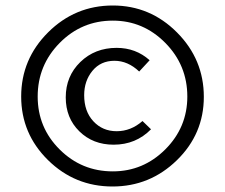

<svg xmlns="http://www.w3.org/2000/svg" viewBox="-20 -584 818 698"><path d="M389 94Q252 94 154.5 -2Q57 -98 57 -233Q57 -369 155 -466.5Q253 -564 390 -564Q526 -564 623.5 -466Q721 -368 721 -232Q721 -97 623 -1.5Q525 94 389 94ZM390 39Q501 39 581 -41Q661 -121 661 -233Q661 -347 581 -428Q501 -509 390 -509Q277 -509 197 -428Q117 -347 117 -233Q117 -120 197 -40.5Q277 39 390 39ZM393 -58Q318 -58 268.5 -106.5Q219 -155 219 -230Q219 -307 272 -358.5Q325 -410 404 -410Q474 -410 524 -365L486 -324Q445 -363 396 -363Q346 -363 316 -326.5Q286 -290 286 -238Q286 -179 319.5 -143Q353 -107 404 -107Q456 -107 498 -144L529 -114Q474 -58 393 -58Z"/></svg>

Font: EauTest Medium
Style: Italic
Weight: 500
Italic angle: -12°
Designer: Christian Thalmann (Catharsis Fonts)
Version: Version 0.001;PS 000.001;hotconv 1.0.88;makeotf.lib2.5.64775